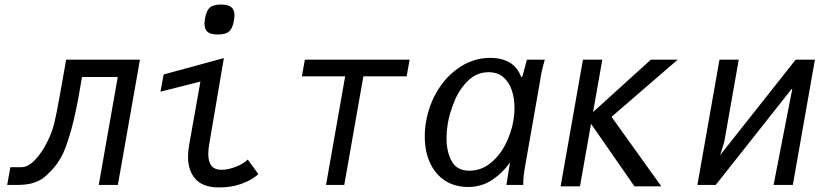

<svg xmlns="http://www.w3.org/2000/svg" viewBox="-20 -812 3640 843"><path d="M25.5 -78H74.5Q104.5 -78 135.8 -112Q167 -146 189 -192.5Q207.5 -228 217.8 -269Q228 -310 244 -401L270.5 -550H594.5L497.5 0H413.5L497 -474H340L325.5 -390Q296.5 -229 257.5 -139.5Q239.5 -102.5 217 -76.2Q194.5 -50 167.5 -28Q142 -12.5 116.2 -6.2Q90.5 0 54 0H11.5Z M805.5 -124.5Q805.5 -146 810.5 -176L860 -454L684.5 -409.5L698.5 -485L963 -557L899 -181.5Q894.5 -156 894.5 -135.5Q894.5 -101.5 908.5 -84Q922.5 -66.5 953.5 -66.5Q981 -66.5 1014.2 -79.2Q1047.5 -92 1068 -111.5L1114.5 -47Q1084 -20.5 1039.8 -4.8Q995.5 11 942 11Q872 11 838.8 -25.5Q805.5 -62 805.5 -124.5ZM878 -707.5Q878 -716.5 880.5 -732.5Q886.5 -766 901.5 -779Q916.5 -792 950 -792Q981 -792 995.2 -780.8Q1009.5 -769.5 1009.5 -745Q1009.5 -736 1007 -721Q1001 -687 985.8 -673.8Q970.5 -660.5 936.5 -660.5Q906 -660.5 892 -671.5Q878 -682.5 878 -707.5Z M1495.5 -477H1305.5L1318.5 -550H1778.5L1765.5 -477H1575.5L1491.5 0H1411.5Z M1845 -212.5Q1845 -246 1850.5 -277Q1863.5 -354 1903.5 -418.2Q1943.5 -482.5 2003.5 -520.2Q2063.5 -558 2133 -558Q2182 -558 2217 -537.8Q2252 -517.5 2268.5 -473.5L2273.5 -476L2293.5 -550H2372Q2364 -522 2359.2 -500.8Q2354.5 -479.5 2351 -455L2283.5 -70.5Q2280.5 -52 2279 -38Q2277.5 -24 2277.5 0H2203.5Q2205 -11 2208.8 -33.8Q2212.5 -56.5 2214.5 -70L2219.5 -99Q2188.5 -54 2141.5 -22.5Q2094.5 9 2035.5 9Q1976.5 9 1933.2 -19.5Q1890 -48 1867.5 -98.2Q1845 -148.5 1845 -212.5ZM2234 -281Q2239 -311 2239 -337Q2239 -380 2227.2 -415.5Q2215.5 -451 2190.2 -473Q2165 -495 2125.5 -495Q2074 -495 2036 -458.5Q1998 -422 1976.2 -370.2Q1954.5 -318.5 1946 -269.5Q1940.5 -234.5 1940.5 -206Q1940.5 -145 1963.5 -103.8Q1986.5 -62.5 2040.5 -62.5Q2091.5 -62.5 2132.2 -94.8Q2173 -127 2198.8 -177.2Q2224.5 -227.5 2234 -281Z M2575 -268.5 2526.5 6H2441.5L2539.5 -550H2624.5L2584 -320L2837.5 -550H2955.5L2665 -299L2883.5 6H2765.5Z M3139 -550H3223.5L3160 -189L3142 -131L3473.5 -550H3558L3461 0H3376.5L3458.5 -421H3455.5L3122.5 0H3042Z"/></svg>

Font: JuliaMono Italic
Style: Regular
Weight: 400
Italic angle: -9°
Monospace: yes
Designer: cormullion
Foundry: corm
Version: Version 0.049; ttfautohint (v1.8.4)